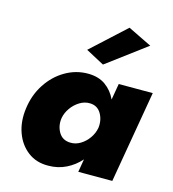

<svg xmlns="http://www.w3.org/2000/svg" viewBox="-110 -827 834 927"><g transform="rotate(15 306.5 -363.5)"><path d="M542 -678 345 -531 253 -580 423 -736ZM41 -230Q50 -299 85.5 -353.5Q121 -408 174 -439Q227 -470 287 -470Q340 -470 375 -445Q410 -420 429 -379L443 -460H613L534 0H364L375 -65Q345 -31 304.5 -11Q264 9 216 9Q156 10 113.5 -22.5Q71 -55 51.5 -109.5Q32 -164 41 -230ZM219 -230Q213 -191 231.5 -159Q250 -127 290 -126Q316 -125 340 -139.5Q364 -154 381 -178Q398 -202 403 -230Q408 -270 389.5 -301.5Q371 -333 334 -334Q307 -335 282.5 -320Q258 -305 241 -281Q224 -257 219 -230Z"/></g></svg>

Font: Jost* Heavy
Style: Italic
Weight: 800
Italic angle: -10°
Version: Version 3.7